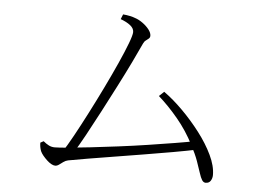

<svg xmlns="http://www.w3.org/2000/svg" viewBox="-48 -744 1096 781"><g transform="rotate(5 500.0 -353.5)"><path d="M416 -660 424 -680Q438 -679 452 -676Q466 -673 473 -670Q489 -665 505 -653.5Q521 -642 531.5 -628.5Q542 -615 542 -603Q542 -596 537 -591.5Q532 -587 525.5 -582.5Q519 -578 515 -569Q501 -538 478 -490.5Q455 -443 427 -388.5Q399 -334 370.5 -279.5Q342 -225 316.5 -178.5Q291 -132 272 -102H227Q244 -128 268 -171.5Q292 -215 319.5 -268.5Q347 -322 374 -377.5Q401 -433 423 -482Q445 -531 458 -565.5Q471 -600 471 -612Q471 -627 456 -639Q441 -651 416 -660ZM598 -362 618 -381Q656 -354 695.5 -314.5Q735 -275 769 -230.5Q803 -186 824 -142Q845 -98 845 -61Q845 -48 838.5 -37.5Q832 -27 818 -27Q809 -27 803 -36.5Q797 -46 791 -65Q785 -84 775 -112Q765 -140 746 -176Q718 -231 678.5 -278.5Q639 -326 598 -362ZM134 -131 147 -138Q159 -128 170 -122.5Q181 -117 194 -117Q210 -117 248.5 -120.5Q287 -124 339.5 -130Q392 -136 451.5 -143.5Q511 -151 570 -160Q629 -169 680.5 -177.5Q732 -186 767 -193L775 -159Q732 -150 675.5 -140Q619 -130 558 -120Q497 -110 439 -100.5Q381 -91 332.5 -83Q284 -75 253 -69Q243 -67 234 -60.5Q225 -54 217.5 -48.5Q210 -43 202 -43Q195 -43 186 -48Q177 -53 168 -61.5Q159 -70 151.5 -79Q144 -88 140 -97Q137 -105 135.5 -113.5Q134 -122 134 -131Z"/></g></svg>

Font: Noto Serif KR
Style: Regular
Weight: 200
Designer: Ryoko NISHIZUKA 西塚涼子 (kana & ideographs); Frank Grießhammer (Latin, Greek & Cyrillic); Wenlong ZHANG 张文龙 (bopomofo); San
Foundry: Adobe
Version: Version 2.001;hotconv 1.1.0;makeotfexe 2.6.0